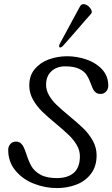

<svg xmlns="http://www.w3.org/2000/svg" viewBox="-20 -913 555 948"><path d="M20.5 -173.3Q20.5 -113.8 56.2 -70.8Q91.8 -27.8 147.2 -6.1Q202.6 15.6 260.7 15.6Q313.5 15.6 358.2 -2Q402.8 -19.5 429.9 -55.9Q457 -92.3 457 -146Q457 -184.6 438.2 -218.3Q419.4 -252 392.3 -278.3Q365.2 -304.7 321.8 -340.3Q282.7 -373 260.3 -394.3Q237.8 -415.5 222.7 -441.2Q207.5 -466.8 207.5 -494.6Q207.5 -536.6 233.6 -561Q259.8 -585.4 301.8 -585.4Q346.2 -585.4 371.6 -572.8Q397 -560.1 408.2 -542.5Q419.4 -524.9 429.2 -498Q435.5 -480.5 440.4 -471.2Q445.3 -461.9 453.9 -455.6Q462.4 -449.2 476.6 -449.2Q493.2 -449.2 503.9 -461.2Q514.6 -473.1 514.6 -489.7Q514.6 -538.1 483.6 -571Q452.6 -604 405.8 -619.6Q358.9 -635.3 312 -635.3Q264.2 -635.3 221.4 -619.9Q178.7 -604.5 151.6 -572Q124.5 -539.6 124.5 -490.7Q124.5 -454.1 142.8 -421.4Q161.1 -388.7 187.5 -362.8Q213.9 -336.9 257.3 -301.3Q296.9 -268.1 320.1 -245.8Q343.3 -223.6 358.9 -197Q374.5 -170.4 374.5 -141.6Q374.5 -86.9 345 -60.3Q315.4 -33.7 260.3 -33.7Q209 -33.7 179 -51Q148.9 -68.4 135.5 -91.8Q122.1 -115.2 110.4 -151.4Q103 -173.3 97.4 -185.5Q91.8 -197.8 82.5 -205.8Q73.2 -213.9 58.6 -213.9Q42 -213.9 31.2 -201.9Q20.5 -189.9 20.5 -173.3ZM393.1 -892.6Q386.7 -892.6 382.3 -889.9Q377.9 -887.2 374.5 -880.4Q354.5 -842.8 347.7 -831.1L273.4 -693.4Q272 -687.5 272 -685.1Q272 -681.6 273.7 -679.9Q275.4 -678.2 277.3 -678.2Q278.8 -678.2 282.7 -680.2Q286.6 -682.1 290 -685.5Q304.7 -701.7 320.8 -720.5Q336.9 -739.3 351.1 -754.9Q407.7 -820.8 429.2 -844.2Q431.6 -846.7 432.4 -848.9Q433.1 -851.1 433.1 -854.5Q433.1 -862.3 426.8 -871.3Q420.4 -880.4 411.1 -886.5Q401.9 -892.6 393.1 -892.6Z"/></svg>

Font: Radley
Style: Italic
Weight: 400
Italic angle: -12°
Designer: Vernon Adams
Foundry: Vernon Adams
Version: Version 1.003; ttfautohint (v1.6)